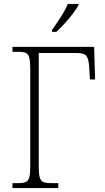

<svg xmlns="http://www.w3.org/2000/svg" viewBox="-20 -951 531 971"><path d="M243 -790V-799Q263 -827 286.5 -863.5Q310 -900 323 -931H377V-925Q368 -908 349.5 -883.5Q331 -859 308.5 -834Q286 -809 265 -790ZM43 0V-25H74Q97 -25 110 -30.5Q123 -36 128 -54Q133 -72 133 -109V-605Q133 -642 128 -660Q123 -678 110.5 -683.5Q98 -689 74 -689H43V-714H456L461 -549H435L431 -610Q429 -651 418 -667Q407 -683 365 -683H176V-109Q176 -72 181 -54Q186 -36 199 -30.5Q212 -25 236 -25H275V0Z"/></svg>

Font: Noto Serif SemiCondensed ExtraLight
Style: Regular
Weight: 200
Width: 4
Designer: Monotype Design Team
Foundry: Monotype Imaging Inc.
Version: Version 2.014